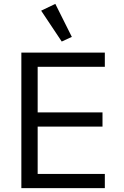

<svg xmlns="http://www.w3.org/2000/svg" viewBox="-20 -969 640 989"><path d="M520 0V-73H174V-317H508V-390H174V-625H520V-698H90V0ZM298 -755 350 -779 265 -949 192 -914Z"/></svg>

Font: IBM Mono
Style: Regular
Weight: 400
Monospace: yes
Designer: Mike Abbink, Paul van der Laan, Pieter van Rosmalen
Foundry: Bold Monday
Version: Version 2.3